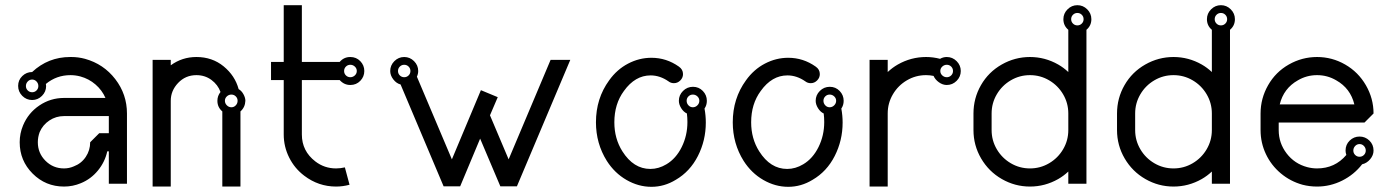

<svg xmlns="http://www.w3.org/2000/svg" viewBox="-20 -720 5370 741"><path d="M251 -500Q166 -500 104 -442Q82 -442 66 -426.5Q50 -411 50 -388.5Q50 -366 66 -350Q82 -334 104 -334Q126 -334 142 -350Q158 -366 158 -388Q158 -392 157 -396Q198 -430 252 -430Q271 -430 290 -425Q323 -416 348.5 -394Q374 -372 387 -342H227Q175 -342 132 -313Q89 -284 69 -236Q56 -205 56 -171Q56 -100 106 -50Q156 0 227 0Q261 0 292 -13Q331 -29 358 -62Q385 -95 394 -136H400V-11H470V-282Q470 -356 425 -414.5Q380 -473 308 -493Q282 -500 255 -500Q253 -500 251 -500ZM87 -405.5Q94 -413 104 -413Q114 -413 121 -405.5Q128 -398 128 -388Q128 -378 121 -371Q114 -364 104 -364Q94 -364 87 -371Q80 -378 80 -388Q80 -398 87 -405.5ZM227 -272H400V-206H363L328 -171Q328 -140 311 -114.5Q294 -89 265 -78Q247 -70 227 -70Q185 -70 155.5 -99.5Q126 -129 126 -171Q126 -191 133 -210Q145 -238 170.5 -255Q196 -272 227 -272Z M639 -331Q639 -370 667.5 -400Q696 -430 738 -430Q771 -430 796 -411.5Q821 -393 831 -365Q819 -350 819 -331Q819 -306 838 -290V0H908V-290Q926 -306 927 -331Q927 -343 919.5 -356.5Q912 -370 901 -376Q887 -428 843 -464Q799 -500 738 -500Q683 -500 639 -468V-489H569V0H639ZM855.5 -348Q863 -355 873 -355Q883 -355 890 -348Q897 -341 897 -331Q897 -321 890 -313.5Q883 -306 873 -306Q863 -306 855.5 -313.5Q848 -321 848 -331Q848 -341 855.5 -348Z M1075 -700V-481H1026V-411H1075V-201Q1075 -154 1096 -112Q1117 -70 1154 -42Q1209 0 1277 0Q1303 0 1329 -7L1311 -74Q1294 -70 1277 -70Q1232 -70 1197 -97Q1145 -137 1145 -201V-411H1291Q1308 -392 1332 -392Q1355 -392 1370.5 -408Q1386 -424 1386 -446Q1386 -468 1370.5 -484Q1355 -500 1332 -500Q1307 -500 1291 -481H1145V-700ZM1349.5 -463Q1357 -456 1357 -446Q1357 -436 1349.5 -429Q1342 -422 1332 -422Q1322 -422 1315 -429Q1308 -436 1308 -446Q1308 -456 1315 -463Q1322 -470 1332 -470Q1342 -470 1349.5 -463Z M1486 -446Q1486 -429 1498 -413.5Q1510 -398 1526 -394L1692 -1H1756L1833 -185L1911 -1H1975L2181 -489H2105L1943 -105L1871 -275L1901 -345L1836 -372L1724 -105L1589 -424Q1594 -435 1594 -446Q1594 -468 1578 -484Q1562 -500 1540 -500Q1518 -500 1502 -484Q1486 -468 1486 -446ZM1523 -463Q1530 -470 1540 -470Q1550 -470 1557 -463Q1564 -456 1564 -446Q1564 -436 1557 -429Q1550 -422 1540 -422Q1530 -422 1523 -429Q1516 -436 1516 -446Q1516 -456 1523 -463Z M2494 -497Q2447 -497 2404 -474.5Q2361 -452 2331 -410Q2280 -340 2280 -248Q2280 -166 2322 -99Q2352 -52 2398 -25.5Q2444 1 2494 1Q2544 1 2588 -26Q2643 -58 2673.5 -118Q2704 -178 2704 -247Q2704 -274 2699 -301Q2708 -314 2708 -331Q2708 -353 2692.5 -369Q2677 -385 2654.5 -385Q2632 -385 2616 -369Q2600 -353 2600 -331Q2600 -317 2609 -302.5Q2618 -288 2631 -282Q2633 -266 2633 -249Q2633 -197 2611 -152.5Q2589 -108 2552 -86Q2522 -68 2490 -68Q2425 -68 2382 -136Q2351 -185 2351 -248Q2351 -319 2388 -369Q2431 -429 2491 -429Q2527 -429 2560 -406Q2569 -399 2581 -399Q2595 -399 2605.5 -409.5Q2616 -420 2616 -434Q2616 -452 2600 -463Q2552 -497 2494 -497ZM2637 -348Q2644 -355 2654 -355Q2664 -355 2671.5 -348Q2679 -341 2679 -331Q2679 -321 2671.5 -313.5Q2664 -306 2654 -306Q2644 -306 2637 -313.5Q2630 -321 2630 -331Q2630 -341 2637 -348Z M3022 -497Q2975 -497 2932 -474.5Q2889 -452 2859 -410Q2808 -340 2808 -248Q2808 -166 2850 -99Q2880 -52 2926 -25.5Q2972 1 3022 1Q3072 1 3116 -26Q3171 -58 3201.5 -118Q3232 -178 3232 -247Q3232 -274 3227 -301Q3236 -314 3236 -331Q3236 -353 3220.5 -369Q3205 -385 3182.5 -385Q3160 -385 3144 -369Q3128 -353 3128 -331Q3128 -317 3137 -302.5Q3146 -288 3159 -282Q3161 -266 3161 -249Q3161 -197 3139 -152.5Q3117 -108 3080 -86Q3050 -68 3018 -68Q2953 -68 2910 -136Q2879 -185 2879 -248Q2879 -319 2916 -369Q2959 -429 3019 -429Q3055 -429 3088 -406Q3097 -399 3109 -399Q3123 -399 3133.5 -409.5Q3144 -420 3144 -434Q3144 -452 3128 -463Q3080 -497 3022 -497ZM3165 -348Q3172 -355 3182 -355Q3192 -355 3199.5 -348Q3207 -341 3207 -331Q3207 -321 3199.5 -313.5Q3192 -306 3182 -306Q3172 -306 3165 -313.5Q3158 -321 3158 -331Q3158 -341 3165 -348Z M3634 -500Q3620 -500 3608 -493Q3581 -500 3554 -500Q3496 -500 3445 -471Q3424 -459 3406 -442V-489H3336V-282V0H3406V-282Q3406 -322 3426 -356Q3446 -390 3480 -410Q3514 -430 3554 -430Q3569 -430 3583 -427Q3589 -413 3603.5 -402.5Q3618 -392 3634 -392Q3656 -392 3672 -408Q3688 -424 3688 -446Q3688 -468 3672 -484Q3656 -500 3634 -500ZM3616.5 -463Q3624 -470 3634 -470Q3644 -470 3651 -463Q3658 -456 3658 -446Q3658 -436 3651 -429Q3644 -422 3634 -422Q3624 -422 3616.5 -429Q3609 -436 3609 -446Q3609 -456 3616.5 -463Z M4084 -646Q4084 -621 4103 -605V-442Q4085 -459 4064 -471Q4013 -500 3955 -500Q3897 -500 3846 -471Q3795 -442 3766 -391.5Q3737 -341 3737 -282V-218Q3737 -159 3766.5 -108.5Q3796 -58 3846.5 -29Q3897 0 3955 0Q4013 0 4064 -29Q4085 -41 4103 -58V-11H4173V-218V-282V-605Q4192 -621 4192 -646Q4192 -668 4176 -684Q4160 -700 4138 -700Q4116 -700 4100 -684Q4084 -668 4084 -646ZM4121 -663Q4128 -670 4138 -670Q4148 -670 4155 -663Q4162 -656 4162 -646Q4162 -636 4155 -629Q4148 -622 4138 -622Q4128 -622 4121 -629Q4114 -636 4114 -646Q4114 -656 4121 -663ZM4103 -282V-218Q4103 -178 4083 -144Q4063 -110 4029 -90Q3995 -70 3955 -70Q3915 -70 3881 -90Q3847 -110 3827 -144Q3807 -178 3807 -218V-282Q3807 -322 3827 -356Q3847 -390 3881 -410Q3915 -430 3955 -430Q3995 -430 4029 -410Q4063 -390 4083 -356Q4103 -322 4103 -282Z M4638 -646Q4638 -621 4657 -605V-442Q4639 -459 4618 -471Q4567 -500 4509 -500Q4451 -500 4400 -471Q4349 -442 4320 -391.5Q4291 -341 4291 -282V-218Q4291 -159 4320.5 -108.5Q4350 -58 4400.5 -29Q4451 0 4509 0Q4567 0 4618 -29Q4639 -41 4657 -58V-11H4727V-218V-282V-605Q4746 -621 4746 -646Q4746 -668 4730 -684Q4714 -700 4692 -700Q4670 -700 4654 -684Q4638 -668 4638 -646ZM4675 -663Q4682 -670 4692 -670Q4702 -670 4709 -663Q4716 -656 4716 -646Q4716 -636 4709 -629Q4702 -622 4692 -622Q4682 -622 4675 -629Q4668 -636 4668 -646Q4668 -656 4675 -663ZM4657 -282V-218Q4657 -178 4637 -144Q4617 -110 4583 -90Q4549 -70 4509 -70Q4469 -70 4435 -90Q4401 -110 4381 -144Q4361 -178 4361 -218V-282Q4361 -322 4381 -356Q4401 -390 4435 -410Q4469 -430 4509 -430Q4549 -430 4583 -410Q4617 -390 4637 -356Q4657 -322 4657 -282Z M4845 -282V-218Q4845 -169 4865.5 -125.5Q4886 -82 4923 -51Q4960 -20 5007 -7Q5034 0 5063 0Q5114 0 5160 -23Q5206 -46 5237 -86Q5255 -90 5268 -105.5Q5281 -121 5281 -139Q5281 -162 5265 -177.5Q5249 -193 5227 -193Q5205 -193 5189 -177.5Q5173 -162 5173 -139Q5173 -131 5176 -122Q5132 -70 5063 -70Q5044 -70 5025 -75Q4976 -88 4945.5 -128Q4915 -168 4915 -218V-247H5063H5246L5281 -282Q5281 -340 5251.5 -391Q5222 -442 5171.5 -471Q5121 -500 5063 -500Q5005 -500 4954 -471Q4903 -442 4874 -391Q4845 -340 4845 -282ZM5137 -410Q5192 -379 5207 -317H5063H4919Q4934 -379 4989 -410Q5023 -430 5063 -430Q5103 -430 5137 -410ZM5210 -156.5Q5217 -164 5227 -164Q5237 -164 5244 -156.5Q5251 -149 5251 -139Q5251 -129 5244 -122Q5237 -115 5227 -115Q5217 -115 5210 -122Q5203 -129 5203 -139Q5203 -149 5210 -156.5Z"/></svg>

Font: Sakbunderan
Style: Regular
Weight: 400
Version: Version 1.00